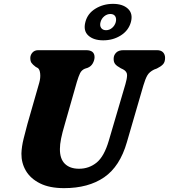

<svg xmlns="http://www.w3.org/2000/svg" viewBox="-20 -960 876 995"><path d="M544 -231.5 630 -524Q638.5 -552.5 638.5 -571Q638.5 -589.5 618 -600.5L606.5 -606Q584.5 -618 576.5 -628.5Q568.5 -639 569 -656Q569 -674 581.8 -687Q594.5 -700 620 -700H793Q814.5 -700 825 -688.8Q835.5 -677.5 835.5 -660Q835.5 -638 824.5 -626.5Q813.5 -615 793 -605L778.5 -599.5Q754 -587.5 743.5 -569.2Q733 -551 723 -517L637.5 -223Q601.5 -97.5 519.8 -41.2Q438 15 312 15Q236.5 15 187.2 -9.8Q138 -34.5 114.2 -75Q90.5 -115.5 91 -164Q92 -199.5 102.5 -241.8Q113 -284 122 -317L183.5 -531.5Q190.5 -556.5 188.2 -578.5Q186 -600.5 176 -607.5L165 -613.5Q149 -625.5 143 -634.5Q137 -643.5 137 -660Q137.5 -676 148.5 -688Q159.5 -700 178.5 -700H426Q470.5 -700 470 -663Q469.5 -647 460.5 -631.2Q451.5 -615.5 434 -608.5L420 -604Q403 -597 395 -580.8Q387 -564.5 378.5 -536L316 -317Q302.5 -271.5 296.5 -241.5Q290.5 -211.5 290.5 -188Q290 -137 316.2 -111.2Q342.5 -85.5 389.5 -85.5Q441.5 -85.5 480.8 -117.5Q520 -149.5 544 -231.5ZM515 -751Q465 -751 437.8 -775.8Q410.5 -800.5 422.5 -846Q434 -890.5 474.8 -915.2Q515.5 -940 565.5 -940Q616 -940 643 -914.8Q670 -889.5 658.5 -846Q646.5 -802 606.2 -776.5Q566 -751 515 -751ZM552 -887.5Q535 -887.5 520.5 -875.8Q506 -864 501 -845.5Q496 -827 504.2 -815.2Q512.5 -803.5 529.5 -803.5Q547 -803.5 561 -815.5Q575 -827.5 580 -845.5Q584.5 -864 577 -875.8Q569.5 -887.5 552 -887.5Z"/></svg>

Font: Fraunces 9pt SuperSoft
Style: Bold Italic
Weight: 700
Italic angle: -16°
Version: Version 1.000;[b76b70a41]